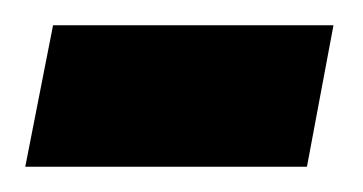

<svg xmlns="http://www.w3.org/2000/svg" viewBox="-33 -315 287 152"><path d="M-13 -183 9 -295H231L210 -183Z"/></svg>

Font: Anybody UltraCondensed Black
Style: Italic
Weight: 900
Width: 1
Italic angle: -10°
Designer: Tyler Finck
Foundry: Etcetera Type Company
Version: Version 1.010; ttfautohint (v1.8.3) -l 8 -r 50 -G 200 -x 14 